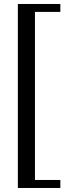

<svg xmlns="http://www.w3.org/2000/svg" viewBox="-20 -767 345 960"><path d="M69.3 172.9V-747.1H281.7V-707.5H154.8V132.8H281.7V172.9Z"/></svg>

Font: Elstob 6pt Medium
Style: Regular
Weight: 500
Designer: Peter S. Baker
Version: Version 1.015